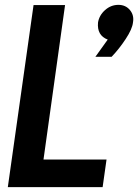

<svg xmlns="http://www.w3.org/2000/svg" viewBox="-20 -771 569 791"><path d="M423.8 -607.9Q378.9 -625 383.8 -678.2Q388.7 -708 412.8 -729.5Q437 -751 467.8 -751Q497.6 -751 515.4 -729.5Q533.2 -708 527.8 -678.2Q524.9 -651.4 498 -610.6Q471.2 -569.8 439.9 -537.1H373ZM118.2 -750H248L159.2 -113.8H418.9L402.8 0H12.2Z"/></svg>

Font: Oakes Grotesk
Style: SemiBold Italic
Weight: 600
Designer: Samuel Oakes
Foundry: Samuel Oakes
Version: Version 1.0 | wf-rip DC20170320